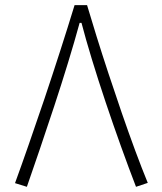

<svg xmlns="http://www.w3.org/2000/svg" viewBox="-20 -718 626 743"><path d="M316.9 -698.2Q332.5 -645 353.8 -576.9Q375 -508.8 399.9 -433.3Q424.8 -357.9 450.9 -282Q477.1 -206.1 502.9 -136.2Q528.8 -66.4 551.8 -10.3L506.3 4.9Q479 -65.9 448.5 -150.6Q418 -235.4 388.7 -322.8Q359.4 -410.2 335.2 -489.7Q311 -569.3 295.4 -629.4H288.1Q268.6 -558.1 243.4 -475.8Q218.3 -393.6 190.2 -308.3Q162.1 -223.1 134.8 -142.8Q107.4 -62.5 84 4.9L38.1 -9.3Q63 -77.6 92 -160.9Q121.1 -244.1 151.9 -335.4Q182.6 -426.8 212.4 -519.3Q242.2 -611.8 268.6 -698.2Z"/></svg>

Font: Cascadia Mono ExtraLight
Style: Regular
Weight: 200
Monospace: yes
Designer: Aaron Bell
Foundry: Saja Typeworks
Version: Version 2404.023; ttfautohint (v1.8.4)